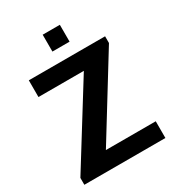

<svg xmlns="http://www.w3.org/2000/svg" viewBox="-206 -994 1014 1114"><g transform="rotate(-30 301.5 -437.5)"><path d="M28 0V-46L356 -574H52V-686H563V-641L237 -112H571V0ZM254 -762V-875H369V-762Z"/></g></svg>

Font: Chivo SemiBold
Style: Regular
Weight: 600
Designer: Hector Gatti
Foundry: Omnibus-Type
Version: Version 2.002